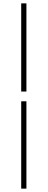

<svg xmlns="http://www.w3.org/2000/svg" viewBox="-20 -846 283 1141"><path d="M106 -302H137V-826H106ZM106 275H137V-244H106Z"/></svg>

Font: Noto Sans CJK SC Thin
Style: Regular
Weight: 100
Designer: Ryoko NISHIZUKA 西塚涼子 (kana, bopomofo & ideographs); Paul D. Hunt (Latin, Greek & Cyrillic); Sandoll Communications 산돌커뮤니
Foundry: Adobe
Version: Version 2.004;hotconv 1.0.118;makeotfexe 2.5.65603